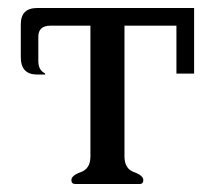

<svg xmlns="http://www.w3.org/2000/svg" viewBox="-20 -462 530 482"><path d="M467.3 -277.3H422.9V-397.5H292.5V-69.3Q292.5 -38.6 316.2 -30Q339.8 -21.5 339.8 -9.8Q339.8 0 330.1 0H169.4Q159.2 0 159.2 -9.8Q159.2 -21.5 183.1 -30Q207 -38.6 207 -69.3V-397.5H106.4Q76.2 -397.5 76.2 -369.6V-307.6Q76.7 -285.2 93.3 -277.8V-274.9H73.2Q32.2 -274.9 32.2 -318.4V-400.9Q32.2 -441.9 73.2 -441.9H467.3Z"/></svg>

Font: Caudex
Style: Regular
Weight: 400
Version: Version 1.04